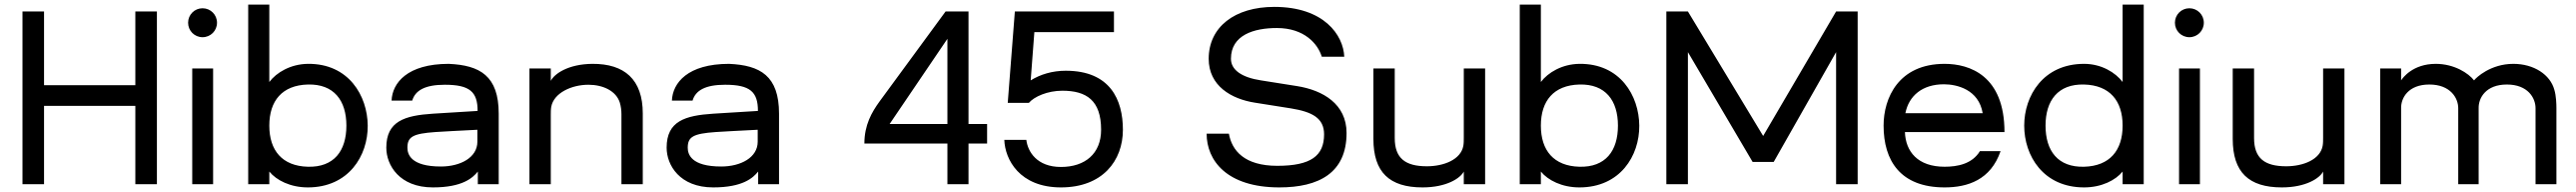

<svg xmlns="http://www.w3.org/2000/svg" viewBox="-20 -802 11231 836"><path d="M78 0H172V-341H570V0H664V-752H570V-431H172V-752H78Z M818 0H909V-504H818ZM800 -703C800 -668 828 -640 863 -640C898 -640 926 -668 926 -703C926 -738 898 -766 863 -766C828 -766 800 -738 800 -703Z M1322 14C1500 14 1584 -124 1583 -255C1582 -385 1500 -526 1322 -524C1246 -523 1185 -486 1154 -445V-782H1062V0H1154V-55C1185 -17 1246 14 1322 14ZM1154 -255C1154 -363 1210 -431 1322 -434C1436 -437 1490 -364 1490 -255C1490 -145 1436 -73 1322 -76C1210 -79 1154 -147 1154 -255Z M1867 14C1997 14 2041 -28 2063 -55V0H2154V-307C2154 -472 2072 -518 1936 -524C1756 -524 1690 -441 1687 -364H1777C1790 -408 1832 -433 1919 -433C2028 -433 2062 -402 2062 -319L1867 -307C1745 -299 1664 -275 1664 -159C1664 -83 1721 14 1867 14ZM1756 -159C1756 -207 1781 -220 1877 -227C1895 -228 1992 -234 2061 -237V-185C2061 -116 1987 -77 1902 -77C1770 -77 1756 -131 1756 -159Z M2288 0H2381V-302C2381 -313 2381 -326 2383 -337C2394 -397 2471 -433 2545 -433C2609 -433 2666 -406 2682 -355C2687 -338 2689 -321 2689 -304V0H2782V-308C2782 -456 2702 -525 2562 -524C2457 -523 2397 -481 2381 -450V-504H2288Z M3089 14C3219 14 3263 -28 3285 -55V0H3376V-307C3376 -472 3294 -518 3158 -524C2978 -524 2912 -441 2909 -364H2999C3012 -408 3054 -433 3141 -433C3250 -433 3284 -402 3284 -319L3089 -307C2967 -299 2886 -275 2886 -159C2886 -83 2943 14 3089 14ZM2978 -159C2978 -207 3003 -220 3099 -227C3117 -228 3214 -234 3283 -237V-185C3283 -116 3209 -77 3124 -77C2992 -77 2978 -131 2978 -159Z M4110 0H4202V-177H4283V-262H4202V-752H4102L3814 -360C3780 -313 3748 -258 3748 -177H4110ZM3858 -262 4110 -633V-262Z M4454 -193H4358C4361 -108 4424 14 4605 14C4786 14 4875 -102 4875 -237C4875 -367 4820 -494 4626 -494C4567 -494 4515 -478 4473 -452L4489 -662H4836V-752H4404L4373 -354H4465C4488 -381 4546 -407 4611 -407C4716 -407 4780 -365 4780 -237C4780 -133 4710 -75 4605 -75C4500 -75 4460 -142 4454 -193Z M5557 14C5729 14 5850 -49 5850 -223C5850 -349 5747 -409 5635 -427L5477 -452C5392 -465 5346 -498 5346 -546C5346 -650 5447 -680 5546 -680C5666 -680 5725 -611 5742 -555H5840C5836 -649 5752 -772 5535 -772C5362 -772 5249 -684 5249 -546C5249 -428 5348 -371 5450 -355L5608 -330C5700 -315 5752 -288 5752 -217C5752 -124 5695 -80 5548 -80C5404 -80 5350 -147 5337 -220H5240C5240 -104 5327 14 5557 14Z M6181 14C6286 14 6346 -26 6361 -55V0H6454V-504H6361V-202C6361 -191 6361 -178 6359 -167C6348 -107 6274 -78 6200 -78C6106 -78 6060 -113 6060 -201V-504H5967V-197C5967 -52 6037 14 6181 14Z M6865 14C7043 14 7127 -124 7126 -255C7125 -385 7043 -526 6865 -524C6789 -523 6728 -486 6697 -445V-782H6605V0H6697V-55C6728 -17 6789 14 6865 14ZM6697 -255C6697 -363 6753 -431 6865 -434C6979 -437 7033 -364 7033 -255C7033 -145 6979 -73 6865 -76C6753 -79 6697 -147 6697 -255Z M7244 0H7338V-575L7620 -97H7712L7984 -575V0H8078V-752H7984L7666 -210L7338 -752H7244Z M8457 14C8558 14 8658 -19 8701 -144H8611C8577 -88 8513 -76 8457 -76C8340 -76 8287 -142 8284 -227H8718C8718 -473 8566 -524 8457 -524C8256 -524 8191 -375 8191 -255C8191 -103 8264 14 8457 14ZM8286 -309C8301 -385 8360 -435 8454 -435C8511 -435 8606 -412 8623 -309Z M9065 14C9141 14 9202 -17 9233 -55V0H9325V-782H9233V-445C9202 -486 9141 -524 9065 -524C8887 -524 8804 -385 8804 -255C8804 -124 8887 14 9065 14ZM8897 -255C8897 -364 8951 -437 9065 -434C9177 -431 9233 -363 9233 -255C9233 -147 9177 -79 9065 -76C8951 -73 8897 -145 8897 -255Z M9479 0H9570V-504H9479ZM9461 -703C9461 -668 9489 -640 9524 -640C9559 -640 9587 -668 9587 -703C9587 -738 9559 -766 9524 -766C9489 -766 9461 -738 9461 -703Z M9927 14C10032 14 10092 -26 10107 -55V0H10200V-504H10107V-202C10107 -191 10107 -178 10105 -167C10094 -107 10020 -78 9946 -78C9852 -78 9806 -113 9806 -201V-504H9713V-197C9713 -52 9783 14 9927 14Z M10356 0H10447V-331C10446 -375 10478 -434 10570 -434C10662 -434 10696 -375 10696 -331V0H10785V-331C10784 -375 10816 -434 10908 -434C11000 -434 11033 -375 11033 -331V0H11124V-331C11124 -348 11123 -385 11115 -411C11097 -477 11026 -524 10936 -524C10837 -524 10774 -464 10765 -452C10741 -483 10679 -524 10598 -524C10498 -524 10454 -463 10447 -452V-504H10356Z"/></svg>

Font: Hibana 45 SubMedium
Style: Regular
Weight: 500
Width: 6
Designer: pygmalion
Foundry: ybstudio
Version: Version 2021.007;FEAKit 1.0